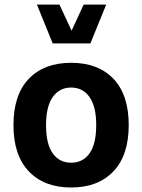

<svg xmlns="http://www.w3.org/2000/svg" viewBox="-20 -811 618 836"><path d="M140.8 -791 209.5 -621.9H373.5L442.4 -791H344.3L291.7 -677.4L238.9 -791ZM289.7 -429.8Q340.3 -429.8 369.6 -388.7Q398.9 -347.6 398.9 -266.2Q398.9 -184.2 369.9 -143.4Q341 -102.6 289.7 -102.6Q238.5 -102.6 209.5 -143.4Q180.5 -184.2 180.5 -266.2Q180.5 -347.6 209.8 -388.7Q239.1 -429.8 289.7 -429.8ZM289.7 -537.6Q172 -537.6 105.3 -467.8Q38.6 -398 38.6 -266.2Q38.6 -134.8 105.6 -64.7Q172.6 5.4 289.7 5.4Q406.8 5.4 473.7 -64.7Q540.5 -134.8 540.5 -266.2Q540.5 -398 474 -467.8Q407.5 -537.6 289.7 -537.6Z"/></svg>

Font: Estedad-FD VF
Style: Regular
Weight: 100
Designer: Amin Abedi
Version: Version 7.3